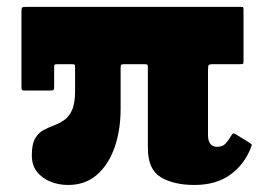

<svg xmlns="http://www.w3.org/2000/svg" viewBox="-20 -516 767 546"><path d="M672.5 -486.5Q672.5 -494.5 671 -495.5Q669.5 -496.5 661.5 -496.5H58Q45.5 -496.5 43.2 -494.8Q41 -493 41 -480.5V-271.5Q41 -262 42.2 -260.2Q43.5 -258.5 53 -258.5H121.5Q131.5 -258.5 132.8 -260.8Q134 -263 134 -273V-321Q134 -329 134.8 -331.2Q135.5 -333.5 143.5 -333.5H183.5Q192 -333.5 192.8 -331.5Q193.5 -329.5 193.5 -321.5V-257.5Q193.5 -222 184.8 -202.8Q176 -183.5 161.8 -174Q147.5 -164.5 132 -158.8Q116.5 -153 102.5 -145.2Q88.5 -137.5 79.5 -121.5Q70.5 -105.5 70.5 -74.5Q70.5 -45.5 85.5 -27Q100.5 -8.5 124 0.8Q147.5 10 173.5 10Q222.5 10 255.5 -18.8Q288.5 -47.5 305.8 -96.5Q323 -145.5 323 -206.5V-321Q323 -330 324.5 -331.8Q326 -333.5 335 -333.5H390Q398.5 -333.5 399.5 -331.5Q400.5 -329.5 400.5 -321V-95Q400.5 -34.5 437 -12.2Q473.5 10 533 10Q594 10 634.2 -18.8Q674.5 -47.5 693.5 -96Q697 -104.5 695.2 -106Q693.5 -107.5 686.5 -112L651.5 -133.5Q644 -138 641.8 -135.8Q639.5 -133.5 635.5 -127Q624.5 -109 616.8 -103.8Q609 -98.5 597 -98.5Q584.5 -98.5 578 -107.2Q571.5 -116 571.5 -131V-315Q571.5 -327.5 573 -330.5Q574.5 -333.5 587.5 -333.5H662.5Q670.5 -333.5 671.5 -335.2Q672.5 -337 672.5 -345Z"/></svg>

Font: Besley ExtraBold
Style: Regular
Weight: 800
Designer: Owen Earl
Foundry: indestructible type*
Version: Version 2.001